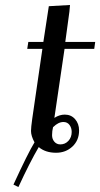

<svg xmlns="http://www.w3.org/2000/svg" viewBox="-20 -608 404 774"><path d="M34.2 136.2Q92.8 8.8 119.1 -34.2Q105 -60.1 105 -80.1Q105 -93.8 109.9 -128.9L150.9 -411.1H89.8L94.2 -439H154.8L176.8 -583L262.2 -587.9L259.8 -561L243.2 -439H363.8L359.9 -411.1H240.2L199.2 -132.8Q219.7 -146 241.2 -146Q266.6 -146 282.7 -127.7Q298.8 -109.4 298.8 -82Q298.8 -42.5 272 -17.3Q245.1 7.8 206.1 7.8Q163.1 7.8 136.2 -15.1Q100.1 46.4 54.2 146ZM189.9 -63Q189.9 -47.4 199.2 -36.6Q208.5 -25.9 223.1 -25.9Q242.7 -25.9 255.9 -40.3Q269 -54.7 269 -76.2Q269 -92.3 260.3 -104.2Q251.5 -116.2 235.8 -116.2Q214.8 -116.2 193.8 -95.2Q189.9 -79.6 189.9 -63Z"/></svg>

Font: Dehuti Alt
Style: Bold-Italic
Weight: 700
Version: Version 1.2